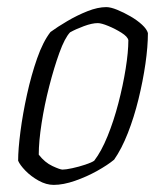

<svg xmlns="http://www.w3.org/2000/svg" viewBox="-20 -520 468 540"><path d="M131 0Q110 0 88.5 -12Q67 -24 51.5 -40Q36 -56 31 -68Q31 -100 37.5 -150Q44 -200 56 -254.5Q68 -309 84.5 -356Q101 -403 122 -430Q141 -444 169 -460.5Q197 -477 226 -488.5Q255 -500 279 -500Q291 -500 309.5 -492.5Q328 -485 347 -474Q366 -463 379.5 -450.5Q393 -438 396 -427Q396 -389 389 -340.5Q382 -292 369.5 -241Q357 -190 339.5 -145.5Q322 -101 301 -71Q283 -56 253.5 -39.5Q224 -23 191 -11.5Q158 0 131 0ZM156 -43Q165 -43 183.5 -47Q202 -51 220 -57Q238 -63 245 -68Q265 -94 282.5 -137Q300 -180 313 -230Q326 -280 333.5 -327Q341 -374 341 -407Q339 -417 321.5 -428Q304 -439 284.5 -447Q265 -455 255 -455Q239 -455 216 -446.5Q193 -438 177 -429Q162 -413 147 -371.5Q132 -330 118.5 -277.5Q105 -225 97 -173.5Q89 -122 89 -85Q106 -63 127.5 -53Q149 -43 156 -43Z"/></svg>

Font: Texturina 72pt 72pt Thin
Style: Italic
Weight: 100
Italic angle: -11°
Designer: Guillermo Torres Carreño
Foundry: Omnibus-Type
Version: Version 1.002; ttfautohint (v1.8.3)